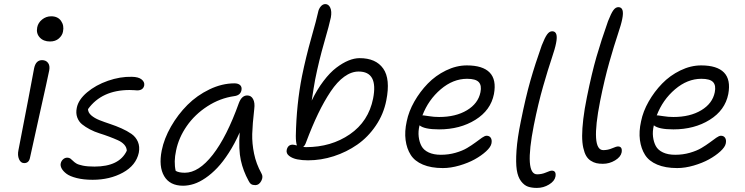

<svg xmlns="http://www.w3.org/2000/svg" viewBox="-20 -837 3666 945"><path d="M226.1 -632.8Q193.8 -632.8 175.5 -652.8Q157.2 -672.9 163.1 -702.1Q167.5 -725.1 187.3 -741Q207 -756.8 231.9 -756.8Q264.6 -756.8 280.5 -734.1Q296.4 -711.4 290 -681.2Q286.6 -662.6 269.8 -647.7Q252.9 -632.8 226.1 -632.8ZM99.1 -34.2Q82 -34.2 73.7 -53.5Q65.4 -72.8 70.8 -98.1Q96.2 -227.1 118.9 -347.2Q141.6 -467.3 147.9 -501Q156.2 -541 187 -541Q206.1 -541 216.3 -527.6Q226.6 -514.2 222.2 -490.2Q213.9 -448.7 174.8 -274.4Q135.7 -100.1 127.9 -62Q123 -34.2 99.1 -34.2Z M436 47.9Q391.1 47.9 357.4 39.3Q323.7 30.8 307.1 18.1Q290.5 5.4 283.4 -7.8Q276.4 -21 278.8 -32.2Q281.2 -44.4 290.3 -52.7Q299.3 -61 311 -61Q320.3 -61 326.7 -56.4Q333 -51.8 339.1 -45.4Q345.2 -39.1 355.2 -32.7Q365.2 -26.4 388.2 -21.7Q411.1 -17.1 444.8 -17.1Q567.4 -17.1 604 -95.2Q603.5 -111.8 591.6 -125Q579.6 -138.2 560.5 -146.7Q541.5 -155.3 517.6 -164.3Q493.7 -173.3 469.2 -180.9Q444.8 -188.5 422.6 -200.2Q400.4 -211.9 384 -225.1Q367.7 -238.3 360.1 -259.3Q352.5 -280.3 357.9 -306.2Q365.7 -346.2 408.4 -382.3Q451.2 -418.5 511.5 -439.5Q571.8 -460.4 628.9 -459Q661.6 -458.5 677 -446Q692.4 -433.6 689.9 -417Q685.1 -392.1 654.8 -392.1Q653.3 -392.1 641.4 -393.1Q629.4 -394 618.2 -394Q481 -394 413.1 -299.8Q413.6 -282.7 429.4 -269Q445.3 -255.4 469.2 -245.8Q493.2 -236.3 522 -226.8Q550.8 -217.3 578.1 -205.1Q605.5 -192.9 627 -178Q648.4 -163.1 658.7 -139.2Q668.9 -115.2 663.1 -85Q649.4 -22.9 585 12.5Q520.5 47.9 436 47.9Z M880.9 77.1Q815.9 77.1 788.1 30Q760.3 -17.1 775.9 -96.2Q787.6 -154.8 821.5 -214.1Q855.5 -273.4 902.6 -320.6Q949.7 -367.7 1011.2 -397.2Q1072.8 -426.8 1133.8 -426.8Q1152.3 -426.8 1161.9 -418Q1171.4 -409.2 1168.5 -393.1Q1163.6 -367.7 1132.8 -363.8Q1063 -354 1001 -314Q939 -273.9 899.2 -216.6Q859.4 -159.2 846.7 -96.2Q834.5 -40.5 844.7 3.9Q859.9 13.2 889.6 13.2Q958 13.2 1027.1 -75.2Q1096.2 -163.6 1155.8 -330.1Q1169.9 -367.2 1196.8 -367.2Q1216.3 -367.2 1225.8 -349.1Q1235.4 -331.1 1231.4 -300.8Q1222.7 -224.6 1221.4 -177.7Q1220.2 -130.9 1230.5 -80.8Q1240.7 -30.8 1266.6 16.1Q1276.9 33.2 1265.9 53.7Q1254.9 74.2 1236.8 74.2Q1223.6 74.2 1216.3 69.3Q1209 64.5 1203.6 53.2Q1176.8 4.4 1165.3 -48.1Q1153.8 -100.6 1159.7 -185.1Q1135.3 -129.9 1106.4 -85.2Q1077.6 -40.5 1049.3 -10.7Q1021 19 991.2 39.3Q961.4 59.6 934.1 68.4Q906.7 77.1 880.9 77.1Z M1496.1 -47.9Q1466.8 -47.9 1442.9 -52.7Q1418.9 -57.6 1403.3 -69.6Q1387.7 -81.5 1391.1 -99.1Q1397 -125 1420.4 -125Q1425.8 -125 1441.4 -121.1Q1436 -136.7 1436 -168Q1439 -324.2 1466.3 -461.9Q1485.4 -555.7 1512.2 -650.4Q1539.1 -745.1 1545.4 -775.9Q1548.3 -792.5 1558.3 -804.7Q1568.4 -816.9 1581.1 -816.9Q1597.2 -816.9 1605.5 -799.1Q1613.8 -781.2 1608.4 -751Q1601.6 -717.8 1575.7 -628.2Q1549.8 -538.6 1531.2 -445.8Q1524.4 -409.2 1514.2 -341.8Q1540.5 -396.5 1572.3 -438.2Q1604 -480 1635.3 -503.7Q1666.5 -527.3 1695.3 -539.1Q1724.1 -550.8 1750 -550.8Q1830.1 -550.8 1866.2 -499.5Q1902.3 -448.2 1881.3 -342.8Q1868.2 -275.4 1829.8 -218.8Q1791.5 -162.1 1738.5 -125.2Q1685.5 -88.4 1622.8 -68.1Q1560.1 -47.9 1496.1 -47.9ZM1486.3 -136.2Q1481 -120.6 1472.2 -113.8Q1477.1 -112.8 1486.3 -112.8Q1609.9 -112.8 1701.9 -176Q1793.9 -239.3 1816.4 -352.1Q1842.3 -484.9 1745.1 -484.9Q1709.5 -484.9 1674.6 -459.7Q1639.6 -434.6 1607.4 -386.5Q1575.2 -338.4 1545.9 -277.6Q1516.6 -216.8 1486.3 -136.2Z M2159.7 -9.8Q2101.6 -9.8 2061.3 -26.9Q2021 -43.9 2001.5 -74.7Q1981.9 -105.5 1976.3 -147.7Q1970.7 -189.9 1981.9 -240.2Q1991.7 -288.6 2019.3 -337.2Q2046.9 -385.7 2085.4 -425.5Q2124 -465.3 2175 -490.2Q2226.1 -515.1 2277.8 -515.1Q2356 -515.1 2390.1 -480Q2424.3 -444.8 2411.1 -374Q2395.5 -294.4 2319.8 -247.3Q2244.1 -200.2 2141.1 -200.2Q2068.4 -200.2 2044.9 -220.2Q2037.6 -190.4 2040.8 -164.1Q2043.9 -137.7 2054.7 -117.9Q2065.4 -98.1 2089.8 -86.7Q2114.3 -75.2 2149.9 -75.2Q2188 -75.2 2221.9 -85Q2255.9 -94.7 2278.8 -108.4Q2301.8 -122.1 2320.1 -135.7Q2338.4 -149.4 2352.3 -159.2Q2366.2 -168.9 2375 -168.9Q2388.7 -168.9 2395.5 -158.7Q2402.3 -148.4 2398.9 -130.9Q2395.5 -113.3 2372.3 -92Q2349.1 -70.8 2316.4 -52.7Q2283.7 -34.7 2241 -22.2Q2198.2 -9.8 2159.7 -9.8ZM2064.9 -269Q2068.8 -269 2092.3 -265.1Q2115.7 -261.2 2141.1 -261.2Q2223.1 -261.2 2278.3 -294.4Q2333.5 -327.6 2344.7 -382.8Q2351.6 -416.5 2336.4 -432.9Q2321.3 -449.2 2278.8 -449.2Q2210 -449.2 2149.2 -397.5Q2088.4 -345.7 2059.1 -269Z M2622.6 87.9Q2596.7 87.9 2578.4 81.5Q2560.1 75.2 2544.4 54.7Q2528.8 34.2 2523.4 -1Q2518.1 -36.1 2522.2 -96.7Q2526.4 -157.2 2543.5 -240.2Q2567.4 -359.4 2590.6 -440.4Q2613.8 -521.5 2646.5 -613.8Q2661.6 -652.3 2672.9 -667.7Q2684.1 -683.1 2697.8 -683.1Q2729 -683.1 2716.8 -624Q2711.9 -598.1 2694.8 -547.6Q2677.7 -497.1 2653.3 -412.4Q2628.9 -327.6 2607.4 -220.2Q2560.1 21 2623.5 21Q2646.5 21 2667.2 12Q2688 2.9 2695.8 2.9Q2718.8 2.9 2713.9 32.2Q2709.5 54.7 2682.1 71.3Q2654.8 87.9 2622.6 87.9Z M2947.3 -30.8Q2929.2 -30.8 2915.3 -33.9Q2901.4 -37.1 2887.7 -45.9Q2874 -54.7 2865.2 -69.6Q2856.4 -84.5 2850.8 -109.6Q2845.2 -134.8 2845.2 -168.7Q2845.2 -202.6 2850.8 -250.7Q2856.4 -298.8 2868.7 -358.9Q2892.6 -477.1 2915.8 -557.4Q2939 -637.7 2972.7 -732.9Q2987.8 -771.5 2998.8 -786.6Q3009.8 -801.8 3023.4 -801.8Q3054.7 -801.8 3042.5 -743.2Q3037.6 -717.3 3020.5 -666.7Q3003.4 -616.2 2979.2 -531.2Q2955.1 -446.3 2933.6 -338.9Q2886.2 -98.1 2949.2 -98.1Q2972.2 -98.1 2992.9 -107.2Q3013.7 -116.2 3021.5 -116.2Q3044.4 -116.2 3039.6 -86.9Q3035.2 -64.5 3007.3 -47.6Q2979.5 -30.8 2947.3 -30.8Z M3313 -9.8Q3254.9 -9.8 3214.6 -26.9Q3174.3 -43.9 3154.8 -74.7Q3135.3 -105.5 3129.6 -147.7Q3124 -189.9 3135.3 -240.2Q3145 -288.6 3172.6 -337.2Q3200.2 -385.7 3238.8 -425.5Q3277.3 -465.3 3328.4 -490.2Q3379.4 -515.1 3431.2 -515.1Q3509.3 -515.1 3543.5 -480Q3577.6 -444.8 3564.5 -374Q3548.8 -294.4 3473.1 -247.3Q3397.5 -200.2 3294.4 -200.2Q3221.7 -200.2 3198.2 -220.2Q3190.9 -190.4 3194.1 -164.1Q3197.3 -137.7 3208 -117.9Q3218.8 -98.1 3243.2 -86.7Q3267.6 -75.2 3303.2 -75.2Q3341.3 -75.2 3375.2 -85Q3409.2 -94.7 3432.1 -108.4Q3455.1 -122.1 3473.4 -135.7Q3491.7 -149.4 3505.6 -159.2Q3519.5 -168.9 3528.3 -168.9Q3542 -168.9 3548.8 -158.7Q3555.7 -148.4 3552.2 -130.9Q3548.8 -113.3 3525.6 -92Q3502.4 -70.8 3469.7 -52.7Q3437 -34.7 3394.3 -22.2Q3351.6 -9.8 3313 -9.8ZM3218.3 -269Q3222.2 -269 3245.6 -265.1Q3269 -261.2 3294.4 -261.2Q3376.5 -261.2 3431.6 -294.4Q3486.8 -327.6 3498 -382.8Q3504.9 -416.5 3489.7 -432.9Q3474.6 -449.2 3432.1 -449.2Q3363.3 -449.2 3302.5 -397.5Q3241.7 -345.7 3212.4 -269Z"/></svg>

Font: Shantell Sans Bouncy
Style: Italic
Weight: 300
Italic angle: -11.31°
Designer: Stephen Nixon, Anya Danilova, Shantell Martin
Foundry: Arrow Type
Version: Version 1.006;[9816181b4]